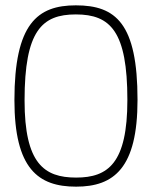

<svg xmlns="http://www.w3.org/2000/svg" viewBox="-20 -690 570 719"><path d="M264 -670C120 -670 34 -601 34 -315C34 -58 123 9 265 9C407 9 495 -61 495 -316C495 -602 414 -670 264 -670ZM264 -636C394 -636 457 -572 457 -316C457 -79 385 -25 265 -25C145 -25 72 -78 72 -314C72 -575 137 -636 264 -636Z"/></svg>

Font: TitilliumText22L
Style: 1 wt
Weight: 100
Designer: Campivisivi
Foundry: Campivisivi
Version: 1.000